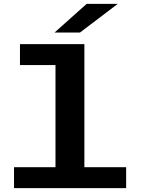

<svg xmlns="http://www.w3.org/2000/svg" viewBox="-20 -980 740 1000"><path d="M53 0V-109H269V-641H84V-750H419.5V-109H637V0ZM396.5 -810.5H264L431.5 -960H593.5Z"/></svg>

Font: Trispace SemiExpanded SemiBold
Style: Regular
Weight: 600
Width: 6
Designer: Tyler Finck
Foundry: Etcetera Type Company
Version: Version 1.210; ttfautohint (v1.8.3)